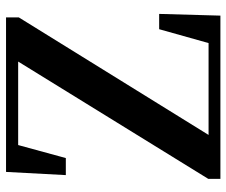

<svg xmlns="http://www.w3.org/2000/svg" viewBox="-78 -687 765 649"><g transform="rotate(-90 304.5 -362.5)"><path d="M24.4 0V-41L420.9 -683.6H138.7L94.7 -522.5H37.1L47.9 -724.6H570.3V-681.6L172.9 -40H483.4L530.3 -207H582L576.2 0Z"/></g></svg>

Font: Bpmf GenYo Min B
Style: B
Weight: 700
Foundry: But Ko
Version: Version 1.320